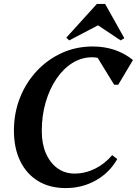

<svg xmlns="http://www.w3.org/2000/svg" viewBox="-20 -943 698 979"><path d="M315 16Q234 16 175 -19.5Q116 -55 83.5 -121Q51 -187 51 -277Q51 -367 82 -445Q113 -523 168 -581.5Q223 -640 295.5 -673Q368 -706 453 -706Q572 -706 658 -637L583 -511H562L478 -648Q465 -651 450 -651Q396 -651 349.5 -622Q303 -593 268 -541.5Q233 -490 213 -422Q193 -354 193 -275Q193 -210 214 -161.5Q235 -113 272.5 -85.5Q310 -58 360 -58Q414 -58 464 -82.5Q514 -107 552 -152L578 -132Q538 -62 468.5 -23Q399 16 315 16ZM333 -737 318 -751 474 -923H516L614 -748L595 -737L480 -814Z"/></svg>

Font: Platypi Medium
Style: Italic
Weight: 500
Italic angle: -13°
Designer: David Sargent
Foundry: Bolt Cutter Type
Version: Version 1.200; ttfautohint (v1.8.4.7-5d5b)